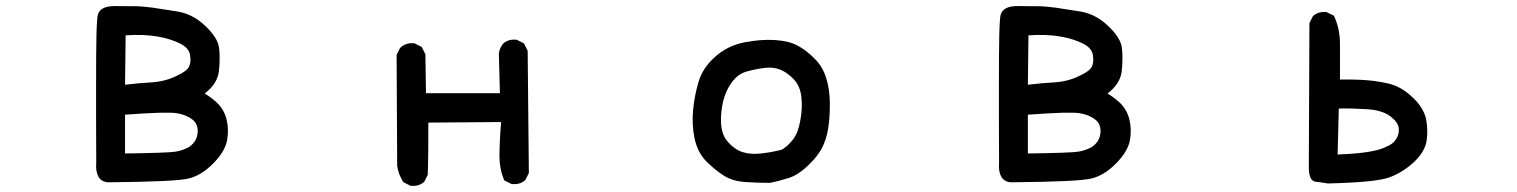

<svg xmlns="http://www.w3.org/2000/svg" viewBox="-20 -592 5040 638"><path d="M342.8 13.7Q340.3 13.7 337.9 13.7Q315.9 11.7 306.6 -5.9Q297.4 -23.4 299.8 -51.3Q299.3 -134.3 299.3 -195.6Q299.3 -256.8 299.3 -313.2Q299.3 -369.6 299.6 -408Q299.8 -446.3 300.5 -476.3Q301.3 -506.3 302.5 -522.5Q303.7 -538.6 305.2 -543.5Q314 -572.3 362.3 -571.8Q403.3 -571.3 427.7 -571.3Q452.6 -571.3 488.8 -566.4Q500.5 -564.5 513.4 -562.5Q526.4 -560.5 540.8 -558.3Q555.2 -556.2 570.8 -553.7Q578.1 -552.2 585 -550.5Q591.8 -548.8 598.6 -546.4Q605.5 -543.9 612.1 -540.8Q618.7 -537.6 625.2 -533.9Q631.8 -530.3 637.9 -525.9Q644 -521.5 650.1 -516.6Q656.2 -511.7 662.1 -505.9Q703.6 -466.8 708 -433.1Q709 -426.8 709.2 -419.7Q709.5 -412.6 709.7 -405.3Q710 -397.9 709.7 -390.1Q709.5 -382.3 709 -373.8Q708.5 -365.2 707.5 -356.4Q703.1 -314 660.2 -281.2Q670.9 -274.9 680.4 -267.8Q689.9 -260.7 699.2 -252.4Q724.6 -229 732.9 -194.8Q741.2 -161.6 734.4 -124.5Q726.6 -86.9 687.5 -47.9Q668 -28.3 647.5 -15.9Q627 -3.4 605 1.5Q562.5 11.7 342.8 13.7ZM607.4 -103Q621.6 -112.8 628.4 -124.3Q635.3 -135.7 636.7 -150.4Q639.2 -178.2 620.6 -193.8Q600.1 -210.4 567.9 -215.8Q534.7 -221.2 395.5 -210.9V-82Q538.1 -84 562 -87.9Q585.4 -91.3 607.4 -103ZM570.8 -341.8Q601.1 -356 608.4 -371.1Q615.7 -386.2 611.3 -409.7Q610.8 -414.1 609.1 -418.2Q607.4 -422.4 605 -426Q602.5 -429.7 598.9 -433.3Q595.2 -437 590.6 -440.2Q585.9 -443.4 580.6 -446.3Q565.4 -454.1 546.1 -460.4Q526.9 -466.8 502.9 -470.7Q481.4 -474.6 454.6 -475.6Q427.7 -476.6 397.5 -474.6L395.5 -310.5Q441.4 -315.9 484.9 -318.4Q500.5 -319.3 515.1 -322.3Q529.8 -325.2 543.7 -330.1Q557.6 -335 570.8 -341.8Z M1342.3 24.4 1322.8 14.6 1320.3 13.2 1318.8 11.2Q1315.4 5.4 1312.3 -1Q1309.1 -7.3 1306.6 -13.9Q1304.2 -20.5 1302.5 -27.3Q1300.8 -34.2 1299.8 -41.5V-42.5V-43L1297.9 -407.2V-409.7L1298.8 -411.6L1308.6 -431.2L1309.6 -432.6L1311 -434.1Q1329.6 -450.7 1355.5 -448.2H1357.4L1358.9 -447.3L1378.4 -437.5L1381.3 -436L1382.8 -433.1L1392.6 -413.6L1393.6 -411.6V-409.2L1395.5 -282.2H1641.1L1637.7 -412.6V-413.6V-414.1Q1640.1 -432.6 1651.9 -446.8L1652.3 -447.3L1652.8 -447.8Q1669.4 -462.4 1695.3 -460H1697.3L1698.7 -459L1718.3 -449.2L1721.2 -447.8L1722.7 -444.8L1732.4 -425.3L1733.4 -423.3V-420.9L1737.3 -19.5V-17.1L1736.3 -15.1L1726.6 4.4L1725.6 6.3L1724.1 7.3Q1707.5 22 1681.6 19.5H1679.7L1678.2 18.6L1658.7 8.8L1655.3 7.3L1654.3 3.9Q1639.6 -31.2 1639.6 -73.7Q1639.6 -92.8 1640.9 -121.1Q1642.1 -149.4 1645 -186.5L1403.3 -184.6Q1403.3 -131.8 1403.1 -97.2Q1402.8 -62.5 1402.3 -41.3Q1401.9 -20 1401.4 -12.7V-10.7L1400.4 -9.3L1390.6 10.3L1389.6 12.2L1388.2 13.2Q1371.6 27.8 1345.7 25.4H1343.8Z M2536.1 15.6Q2515.1 15.6 2494.6 14.9Q2474.1 14.2 2454.6 12.7Q2414.1 9.8 2385.3 -8.3Q2358.4 -25.4 2329.1 -53.7Q2298.8 -83 2288.1 -131.3Q2283.2 -154.8 2282 -179Q2280.8 -203.1 2283.2 -227.5Q2288.1 -276.4 2301.3 -320.3Q2314.5 -365.7 2355.7 -402.8Q2397 -439.9 2453.1 -451.2Q2480.5 -456.5 2505.9 -458.5Q2531.2 -460.4 2554.2 -459Q2601.6 -456.1 2630.4 -440.4Q2645 -432.6 2658.4 -422.4Q2671.9 -412.1 2684.6 -399.4Q2693.4 -391.1 2700.4 -381.8Q2707.5 -372.6 2712.9 -362.5Q2718.3 -352.5 2722.2 -342.3Q2727.5 -327.1 2731.2 -310.3Q2734.9 -293.5 2736.3 -275.1Q2737.8 -256.8 2737.5 -236.3Q2737.3 -215.8 2735.4 -192.4Q2731.4 -145 2716.8 -111.8Q2702.6 -78.1 2668 -44.9Q2633.3 -10.7 2600.6 -0.5Q2585.4 4.4 2569.6 8.5Q2553.7 12.7 2538.1 15.6H2537.1ZM2579.1 -95.2Q2599.6 -107.9 2615.7 -129.4Q2624 -140.1 2630.1 -156.2Q2636.2 -172.4 2639.6 -193.4Q2647.5 -235.4 2642.6 -272Q2641.1 -284.2 2637.7 -294.4Q2634.3 -304.7 2629.2 -313.2Q2624 -321.8 2617.2 -329.1Q2609.4 -336.9 2601.8 -343Q2594.2 -349.1 2586.9 -353.5Q2579.6 -357.9 2571.8 -360.8Q2548.8 -370.1 2519.5 -366.2Q2489.3 -362.3 2460 -354Q2432.6 -346.2 2413.1 -320.3Q2402.8 -307.1 2395.5 -291.3Q2388.2 -275.4 2383.3 -257.3Q2378.9 -238.8 2377 -220Q2375 -201.2 2376 -181.2Q2376.5 -173.3 2377.7 -166.5Q2378.9 -159.7 2380.9 -153.1Q2382.8 -146.5 2385.5 -140.6Q2388.2 -134.8 2391.8 -129.4Q2395.5 -124 2399.9 -119.1Q2422.4 -94.2 2448.2 -86.4Q2474.6 -78.1 2508.8 -82Q2513.7 -82.5 2518.8 -83.3Q2523.9 -84 2528.8 -84.7Q2533.7 -85.4 2538.8 -86.2Q2543.9 -86.9 2549.1 -88.1Q2554.2 -89.4 2559.1 -90.3Q2564 -91.3 2569.1 -92.5Q2574.2 -93.8 2579.1 -95.2Z M3342.8 13.7Q3340.3 13.7 3337.9 13.7Q3315.9 11.7 3306.6 -5.9Q3297.4 -23.4 3299.8 -51.3Q3299.3 -134.3 3299.3 -195.6Q3299.3 -256.8 3299.3 -313.2Q3299.3 -369.6 3299.6 -408Q3299.8 -446.3 3300.5 -476.3Q3301.3 -506.3 3302.5 -522.5Q3303.7 -538.6 3305.2 -543.5Q3314 -572.3 3362.3 -571.8Q3403.3 -571.3 3427.7 -571.3Q3452.6 -571.3 3488.8 -566.4Q3500.5 -564.5 3513.4 -562.5Q3526.4 -560.5 3540.8 -558.3Q3555.2 -556.2 3570.8 -553.7Q3578.1 -552.2 3585 -550.5Q3591.8 -548.8 3598.6 -546.4Q3605.5 -543.9 3612.1 -540.8Q3618.7 -537.6 3625.2 -533.9Q3631.8 -530.3 3637.9 -525.9Q3644 -521.5 3650.1 -516.6Q3656.2 -511.7 3662.1 -505.9Q3703.6 -466.8 3708 -433.1Q3709 -426.8 3709.2 -419.7Q3709.5 -412.6 3709.7 -405.3Q3710 -397.9 3709.7 -390.1Q3709.5 -382.3 3709 -373.8Q3708.5 -365.2 3707.5 -356.4Q3703.1 -314 3660.2 -281.2Q3670.9 -274.9 3680.4 -267.8Q3689.9 -260.7 3699.2 -252.4Q3724.6 -229 3732.9 -194.8Q3741.2 -161.6 3734.4 -124.5Q3726.6 -86.9 3687.5 -47.9Q3668 -28.3 3647.5 -15.9Q3627 -3.4 3605 1.5Q3562.5 11.7 3342.8 13.7ZM3607.4 -103Q3621.6 -112.8 3628.4 -124.3Q3635.3 -135.7 3636.7 -150.4Q3639.2 -178.2 3620.6 -193.8Q3600.1 -210.4 3567.9 -215.8Q3534.7 -221.2 3395.5 -210.9V-82Q3538.1 -84 3562 -87.9Q3585.4 -91.3 3607.4 -103ZM3570.8 -341.8Q3601.1 -356 3608.4 -371.1Q3615.7 -386.2 3611.3 -409.7Q3610.8 -414.1 3609.1 -418.2Q3607.4 -422.4 3605 -426Q3602.5 -429.7 3598.9 -433.3Q3595.2 -437 3590.6 -440.2Q3585.9 -443.4 3580.6 -446.3Q3565.4 -454.1 3546.1 -460.4Q3526.9 -466.8 3502.9 -470.7Q3481.4 -474.6 3454.6 -475.6Q3427.7 -476.6 3397.5 -474.6L3395.5 -310.5Q3441.4 -315.9 3484.9 -318.4Q3500.5 -319.3 3515.1 -322.3Q3529.8 -325.2 3543.7 -330.1Q3557.6 -335 3570.8 -341.8Z M4392.1 17.6Q4368.7 13.7 4353.5 12.2Q4339.8 10.7 4334.5 -2Q4329.1 -14.6 4329.1 -35.2L4331.1 -512.7V-515.1L4332 -517.1L4341.8 -536.6L4342.8 -538.6L4344.2 -539.6Q4360.8 -554.2 4386.7 -551.8H4388.7L4390.1 -550.8L4409.7 -541L4412.6 -539.6L4414.1 -536.1Q4423.3 -515.6 4428 -493.2Q4432.6 -470.7 4432.6 -446.3V-327.6Q4482.9 -328.6 4524.9 -325.2Q4532.2 -324.7 4539.8 -323.7Q4547.4 -322.8 4554.2 -321.8Q4561 -320.8 4567.9 -319.6Q4574.7 -318.4 4581.1 -317.1Q4587.4 -315.9 4593.5 -314.5Q4599.6 -313 4605.5 -311Q4623 -305.7 4640.6 -294.7Q4658.2 -283.7 4675.8 -266.6Q4693.4 -250 4704.1 -232.2Q4714.8 -214.4 4718.8 -196.3Q4725.6 -161.6 4720.7 -125.5Q4715.3 -87.9 4677.7 -52.7Q4641.1 -19 4596.2 -2.4Q4572.8 5.9 4523.2 10.7Q4473.6 15.6 4393.6 17.6H4393.1ZM4585.4 -104Q4607.9 -112.3 4618.7 -128.9Q4629.9 -145 4627.9 -165.5Q4627 -175.3 4620.4 -185.1Q4613.8 -194.8 4600.6 -205.1Q4573.7 -225.6 4524.4 -229Q4500.5 -230.5 4476.6 -231.2Q4452.6 -231.9 4428.7 -231.4L4424.8 -78.6Q4544.9 -83 4584.5 -103.5H4585Z"/></svg>

Font: NaikaiFont
Style: Bold
Weight: 700
Version: Version 1.89